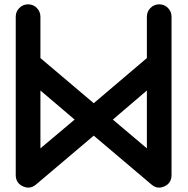

<svg xmlns="http://www.w3.org/2000/svg" viewBox="-20 -814 874 893"><path d="M53.2 0C53.2 24.9 64.5 42.5 86.4 52.7C95.2 56.6 103.5 58.6 111.8 58.6C124.5 58.6 136.7 53.7 147.9 43.9L416 -183.1L684.1 43.9C695.3 53.7 707 58.6 719.7 58.6C728 58.6 736.3 56.6 745.1 52.7C767.1 42.5 777.8 24.9 777.8 0V-735.8C777.8 -752 772.5 -765.6 761.2 -776.9C750.5 -788.1 736.8 -793.9 720.7 -793.9C704.6 -793.9 690.9 -788.1 679.7 -776.9C668.5 -765.6 663.1 -752 663.1 -735.8V-543.9L416 -334L168 -543.9V-735.8C168 -752 162.6 -765.6 151.4 -776.9C140.1 -788.1 127 -793.9 110.8 -793.9C94.7 -793.9 81.1 -788.1 69.8 -776.9C58.6 -765.6 53.2 -752 53.2 -735.8ZM168 -393.1 327.1 -257.8 168 -124ZM663.1 -393.1V-124L504.9 -257.8Z"/></svg>

Font: Nemoy
Style: Bold
Weight: 700
Designer: BSozoo
Foundry: BSozoo
Version: Version 001.000